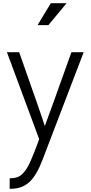

<svg xmlns="http://www.w3.org/2000/svg" viewBox="-20 -822 564 1191"><path d="M295 -802H393L280 -666H213ZM40 284H42Q90 284 115.5 260Q141 236 160 198Q169 180 190 128Q211 76 223 41L23 -498H99L204 -199Q246 -79 258 -40Q276 -87 317 -202L423 -498H499L245 166Q208 265 162.5 307Q117 349 48 349H40Z"/></svg>

Font: LINE Seed JP_TTF Regular
Style: Regular
Weight: 400
Designer: LINE & Fontrix & Fontworks
Version: Version 1.002